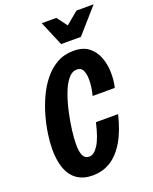

<svg xmlns="http://www.w3.org/2000/svg" viewBox="-173 -1044 913 1148"><g transform="rotate(-20 284.0 -470.0)"><path d="M215 10Q157 10 117.5 -16.5Q78 -43 58.5 -94Q39 -145 39 -219Q39 -260 46.5 -313.5Q54 -367 70 -424.5Q86 -482 111 -536Q136 -590 171.5 -634Q207 -678 253.5 -704Q300 -730 359 -730Q419 -730 455 -702Q491 -674 508 -629Q525 -584 526 -533Q527 -482 516 -437H375Q381 -458 385.5 -488.5Q390 -519 388.5 -548.5Q387 -578 376.5 -598Q366 -618 340 -618Q308 -618 283 -586.5Q258 -555 239.5 -504.5Q221 -454 208.5 -397Q196 -340 189.5 -288Q183 -236 183 -202Q182 -155 193.5 -129Q205 -103 233 -103Q264 -103 291.5 -146.5Q319 -190 340 -283H481Q457 -183 418.5 -118Q380 -53 329 -21.5Q278 10 215 10ZM304 -793 238 -950H331L418 -833H318L459 -950H568L430 -793Z"/></g></svg>

Font: Instrument Sans Condensed
Style: Bold Italic
Weight: 700
Width: 3
Italic angle: -13°
Designer: Rodrigo Fuenzalida
Foundry: fragTYPE
Version: Version 1.000;gftools[0.9.28]